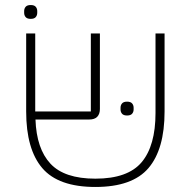

<svg xmlns="http://www.w3.org/2000/svg" viewBox="-20 -731 757 763"><path d="M359 12Q212 12 148 -63Q84 -138 84 -288V-598H120V-288H341V-598H377V-298Q377 -278 366.5 -267Q356 -256 334 -256H121Q125 -140 180.5 -80.5Q236 -21 359 -21Q488 -21 543 -86.5Q598 -152 598 -282V-598H634V-288Q634 -138 570 -63Q506 12 359 12ZM485 -272Q471 -272 465 -279Q459 -286 459 -296V-303Q459 -313 465 -320Q471 -327 485 -327Q499 -327 505 -320Q511 -313 511 -303V-296Q511 -286 505 -279Q499 -272 485 -272ZM102 -656Q88 -656 82 -663Q76 -670 76 -680V-687Q76 -697 82 -704Q88 -711 102 -711Q116 -711 122 -704Q128 -697 128 -687V-680Q128 -670 122 -663Q116 -656 102 -656Z"/></svg>

Font: IBM Plex Sans Hebrew ExtraLight
Style: Regular
Weight: 200
Designer: Mike Abbink, Paul van der Laan, Pieter van Rosmalen, Yanek Iontef
Foundry: Bold Monday
Version: Version 1.2